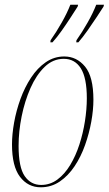

<svg xmlns="http://www.w3.org/2000/svg" viewBox="-20 -786 462 816"><path d="M153 10Q99 10 65 -34.5Q31 -79 31 -172Q31 -215 40 -265.5Q49 -316 67 -365.5Q85 -415 112 -456Q139 -497 174.5 -521.5Q210 -546 253 -546Q306 -546 341.5 -503Q377 -460 377 -362Q377 -319 368 -269Q359 -219 341.5 -169.5Q324 -120 297 -79.5Q270 -39 234 -14.5Q198 10 153 10ZM155 0Q193 0 224 -23Q255 -46 278.5 -85Q302 -124 317.5 -172Q333 -220 341 -271Q349 -322 349 -368Q349 -455 323.5 -495.5Q298 -536 251 -536Q205 -536 169.5 -501.5Q134 -467 109.5 -411.5Q85 -356 72 -291.5Q59 -227 59 -166Q59 -75 85 -37.5Q111 0 155 0ZM305 -615Q329 -649 352.5 -690.5Q376 -732 389 -766H422L420 -758Q409 -741 391 -713.5Q373 -686 352.5 -657Q332 -628 313 -606H304ZM195 -615Q219 -649 242.5 -690.5Q266 -732 279 -766H312L310 -758Q299 -741 281 -713Q263 -685 242.5 -656Q222 -627 203 -606H194Z"/></svg>

Font: Noto Serif Display ExtraCondensed Thin
Style: Italic
Weight: 100
Width: 2
Italic angle: -12°
Designer: Monotype Design Team
Foundry: Monotype Imaging Inc.
Version: Version 2.009